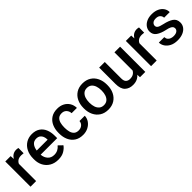

<svg xmlns="http://www.w3.org/2000/svg" viewBox="275 -1686 2844 2844"><g transform="rotate(-45 1697.0 -264.0)"><path d="M340.3 -531.7 339.4 -422.4Q315.9 -426.3 291.5 -426.3Q247.6 -426.3 219.7 -408.7Q191.9 -391.1 178.7 -360.4V0H61V-528.3H173.3L176.8 -465.8Q196.3 -499.5 226.8 -518.8Q257.3 -538.1 298.3 -538.1Q309.1 -538.1 321.5 -536.1Q334 -534.2 340.3 -531.7Z M637.7 9.8Q559.6 9.8 502.4 -23.9Q445.3 -57.6 414.6 -115.5Q383.8 -173.3 383.8 -246.1V-265.6Q383.8 -348.6 415 -409.9Q446.3 -471.2 500.7 -504.6Q555.2 -538.1 623.5 -538.1Q699.2 -538.1 749.3 -505.1Q799.3 -472.2 824.2 -413.8Q849.1 -355.5 849.1 -279.3V-229H502.4Q507.3 -166 544.4 -124.8Q581.5 -83.5 644.5 -83.5Q687 -83.5 720.2 -100.6Q753.4 -117.7 777.8 -148.9L839.8 -88.9Q814.5 -51.3 764.6 -20.8Q714.8 9.8 637.7 9.8ZM623 -444.3Q573.2 -444.3 543.2 -409.4Q513.2 -374.5 504.9 -313.5H732.9V-322.8Q731.9 -354.5 720.7 -382.3Q709.5 -410.2 685.8 -427.2Q662.1 -444.3 623 -444.3Z M1156.2 -84Q1199.7 -84 1229.7 -109.1Q1259.8 -134.3 1261.7 -174.8H1372.6Q1371.1 -123 1342 -81.3Q1313 -39.6 1264.6 -14.9Q1216.3 9.8 1157.7 9.8Q1077.1 9.8 1023.9 -26.1Q970.7 -62 944.3 -122.3Q918 -182.6 918 -255.4V-272.5Q918 -345.7 944.3 -406Q970.7 -466.3 1023.9 -502.2Q1077.1 -538.1 1157.2 -538.1Q1220.7 -538.1 1268.6 -512.9Q1316.4 -487.8 1343.8 -443.1Q1371.1 -398.4 1372.6 -339.4H1261.7Q1259.8 -382.8 1231.9 -413.6Q1204.1 -444.3 1155.8 -444.3Q1108.4 -444.3 1082.3 -419.4Q1056.2 -394.5 1045.9 -355.2Q1035.6 -315.9 1035.6 -272.5V-255.4Q1035.6 -211.9 1045.7 -172.6Q1055.7 -133.3 1082 -108.6Q1108.4 -84 1156.2 -84Z M1439.9 -258.3V-269.5Q1439.9 -346.2 1469 -407Q1498 -467.8 1553 -502.9Q1607.9 -538.1 1685.1 -538.1Q1762.7 -538.1 1817.9 -502.9Q1873 -467.8 1902.1 -407Q1931.2 -346.2 1931.2 -269.5V-258.3Q1931.2 -181.6 1902.1 -121.1Q1873 -60.5 1818.1 -25.4Q1763.2 9.8 1686 9.8Q1608.4 9.8 1553.5 -25.4Q1498.5 -60.5 1469.2 -121.1Q1439.9 -181.6 1439.9 -258.3ZM1557.6 -269.5V-258.3Q1557.6 -210.4 1571 -170.9Q1584.5 -131.3 1612.8 -107.7Q1641.1 -84 1686 -84Q1730 -84 1758.1 -107.7Q1786.1 -131.3 1799.8 -170.9Q1813.5 -210.4 1813.5 -258.3V-269.5Q1813.5 -316.4 1800 -356.2Q1786.6 -396 1758.3 -420.2Q1730 -444.3 1685.1 -444.3Q1640.6 -444.3 1612.5 -420.2Q1584.5 -396 1571 -356.2Q1557.6 -316.4 1557.6 -269.5Z M2354.5 0 2351.6 -54.2Q2327.1 -23.9 2290 -7.1Q2252.9 9.8 2202.1 9.8Q2124 9.8 2075.7 -36.1Q2027.3 -82 2027.3 -187V-528.3H2145V-186Q2145 -128.4 2170.4 -106.9Q2195.8 -85.4 2231 -85.4Q2277.3 -85.4 2305.4 -102.8Q2333.5 -120.1 2347.7 -148.9V-528.3H2465.8V0Z M2865.7 -531.7 2864.7 -422.4Q2841.3 -426.3 2816.9 -426.3Q2772.9 -426.3 2745.1 -408.7Q2717.3 -391.1 2704.1 -360.4V0H2586.4V-528.3H2698.7L2702.1 -465.8Q2721.7 -499.5 2752.2 -518.8Q2782.7 -538.1 2823.7 -538.1Q2834.5 -538.1 2846.9 -536.1Q2859.4 -534.2 2865.7 -531.7Z M3235.8 -143.1Q3235.8 -160.6 3227.1 -174.8Q3218.3 -189 3193.6 -200.9Q3168.9 -212.9 3121.1 -222.7Q3036.6 -240.7 2984.4 -276.6Q2932.1 -312.5 2932.1 -378.9Q2932.1 -421.9 2956.8 -458Q2981.4 -494.1 3027.1 -516.1Q3072.8 -538.1 3135.7 -538.1Q3202.1 -538.1 3249.5 -515.9Q3296.9 -493.7 3322.5 -455.8Q3348.1 -418 3348.1 -370.6H3230.5Q3230.5 -402.3 3206.8 -426.8Q3183.1 -451.2 3135.7 -451.2Q3090.8 -451.2 3068.8 -430.9Q3046.9 -410.6 3046.9 -383.8Q3046.9 -357.4 3069.3 -341.3Q3091.8 -325.2 3156.2 -311Q3247.1 -291.5 3299.1 -256.1Q3351.1 -220.7 3351.1 -149.4Q3351.1 -103 3324.7 -66.9Q3298.3 -30.8 3250.2 -10.5Q3202.1 9.8 3137.2 9.8Q3064.9 9.8 3015.4 -16.1Q2965.8 -42 2940.2 -82.3Q2914.6 -122.6 2914.6 -165.5H3028.3Q3030.3 -132.8 3046.6 -113.5Q3063 -94.2 3087.6 -85.7Q3112.3 -77.1 3138.7 -77.1Q3186 -77.1 3210.9 -95.9Q3235.8 -114.7 3235.8 -143.1Z"/></g></svg>

Font: Vazirmatn RD Medium
Style: Regular
Weight: 500
Designer: Saber Rastikerdar
Foundry: Saber Rastikerdar
Version: Version 33.003